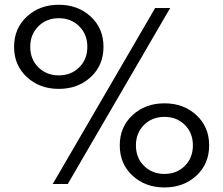

<svg xmlns="http://www.w3.org/2000/svg" viewBox="-20 -784 952 818"><path d="M94.5 -455.6Q40 -505.9 40 -584.5Q40 -663.1 94.5 -713.4Q148.9 -763.7 230.5 -763.7Q312 -763.7 366.5 -713.4Q420.9 -663.1 420.9 -584.5Q420.9 -505.9 366.5 -455.6Q312 -405.3 230.5 -405.3Q148.9 -405.3 94.5 -455.6ZM544.7 -35.6Q490.2 -85.9 490.2 -164.6Q490.2 -243.2 544.7 -293.5Q599.1 -343.8 680.7 -343.8Q762.2 -343.8 816.7 -293.5Q871.1 -243.2 871.1 -164.6Q871.1 -85.9 816.7 -35.6Q762.2 14.6 680.7 14.6Q599.1 14.6 544.7 -35.6ZM143.6 -672.1Q108.9 -637.7 108.9 -584.5Q108.9 -531.2 143.6 -497.1Q178.2 -462.9 230.5 -462.9Q282.7 -462.9 317.4 -497.1Q352.1 -531.2 352.1 -584.5Q352.1 -637.7 317.4 -672.1Q282.7 -706.5 230.5 -706.5Q178.2 -706.5 143.6 -672.1ZM593.8 -252Q559.1 -217.8 559.1 -164.6Q559.1 -111.3 593.8 -77.1Q628.4 -43 680.7 -43Q732.9 -43 767.3 -77.1Q801.8 -111.3 801.8 -164.6Q801.8 -217.8 767.3 -252Q732.9 -286.1 680.7 -286.1Q628.4 -286.1 593.8 -252ZM268.6 0H204.6L641.1 -750H705.1Z"/></svg>

Font: Spartan MB Med
Style: Regular
Weight: 500
Designer: Matt Bailey, Mirko Velimirovic
Foundry: Matt Bailey
Version: Version 1.005